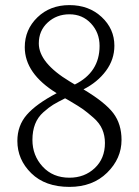

<svg xmlns="http://www.w3.org/2000/svg" viewBox="-20 -720 544 752"><path d="M202 -355Q122 -313 85 -270.5Q48 -228 48 -168Q48 -95 102.5 -41.5Q157 12 252 12Q343 12 399.5 -43.5Q456 -99 456 -172Q456 -234 424 -276.5Q392 -319 307 -370Q362 -398 395 -442.5Q428 -487 428 -541Q428 -607 378 -653.5Q328 -700 252 -700Q176 -700 126.5 -652Q77 -604 77 -535Q77 -432 202 -355ZM273 -389 253 -401Q132 -474 132 -550Q132 -600 167 -632Q202 -664 252 -664Q303 -664 336.5 -628Q370 -592 370 -540Q370 -437 273 -389ZM235 -335 256 -323Q290 -303 306 -291.5Q322 -280 346 -259Q370 -238 380.5 -213.5Q391 -189 391 -160Q391 -99 351 -61.5Q311 -24 252 -24Q187 -24 147 -67.5Q107 -111 107 -172Q107 -207 117.5 -234Q128 -261 150 -280.5Q172 -300 188.5 -310Q205 -320 235 -335Z"/></svg>

Font: Bellefair
Style: Regular
Weight: 400
Designer: Nick Shinn, Liron Lavi Turkenic
Foundry: Shinntype
Version: Version 1.003;PS 001.003;hotconv 1.0.88;makeotf.lib2.5.64775